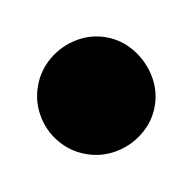

<svg xmlns="http://www.w3.org/2000/svg" viewBox="-31 -641 162 162"><g transform="rotate(10 50.0 -560.0)"><path d="M0.3 -560Q0.3 -546.7 7 -535.2Q13.7 -523.7 25.2 -517Q36.7 -510.3 50 -510.3Q63.3 -510.3 74.8 -517Q86.3 -523.7 93.3 -535.2Q100.3 -546.7 100.3 -560Q100.3 -573.3 93.3 -584.8Q86.3 -596.3 74.8 -603.3Q63.3 -610.3 50 -610.3Q36.7 -610.3 25.2 -603.3Q13.7 -596.3 7 -584.8Q0.3 -573.3 0.3 -560Z"/></g></svg>

Font: Linefont Thin
Style: Regular
Weight: 100
Monospace: yes
Version: Version 3.002;gftools[0.9.33]